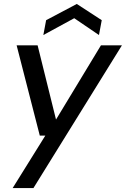

<svg xmlns="http://www.w3.org/2000/svg" viewBox="-20 -730 636 970"><path d="M44 220 209 -45H181L64 -501H170L263 -126L490 -501H596L149 220ZM199 -553 213 -628 368 -710 494 -628 480 -553 355 -638Z"/></svg>

Font: DM Sans 18pt Medium
Style: Italic
Weight: 500
Italic angle: -10°
Designer: Colophon Foundry, Jonny Pinhorn
Foundry: Colophon Foundry
Version: Version 4.004;gftools[0.9.30]